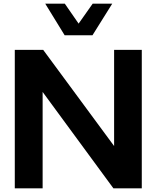

<svg xmlns="http://www.w3.org/2000/svg" viewBox="-20 -1020 848 1040"><path d="M330.1 -829.1 225.1 -1000H331.1L405.8 -892.1L481.9 -1000H587.9L481 -829.1ZM748 -750V0H594.2L210.9 -522V0H60.1V-750H213.9L598.1 -229V-750Z"/></svg>

Font: Oakes Grotesk Bold
Style: Regular
Weight: 700
Designer: Samuel Oakes
Foundry: Samuel Oakes
Version: Version 1.000;PS 001.000;hotconv 1.0.88;makeotf.lib2.5.64775